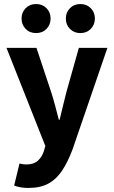

<svg xmlns="http://www.w3.org/2000/svg" viewBox="-20 -732 561 946"><path d="M120.4 194Q97.7 194 81.5 191Q65.3 188 49.7 182.3L76.1 73.6Q87.4 76.6 94.6 77.4Q101.8 78.3 109.2 78.3Q146 78.3 166.4 59.9Q186.9 41.5 196 13.2L203.4 -12.7L12 -496.1H159.7L230.6 -282.7Q241.8 -249.4 250.9 -214.2Q260.1 -179 269.8 -142.1H273.8Q282.5 -177.4 290.8 -212.5Q299.1 -247.7 308.3 -282.7L368.5 -496.1H509.2L337 5.4Q313.5 67.1 285.6 109.2Q257.6 151.3 218.2 172.6Q178.7 194 120.4 194ZM157.8 -569Q126.6 -569 106.4 -589.7Q86.2 -610.3 86.2 -640.6Q86.2 -671.1 106.4 -691.6Q126.6 -712.1 157.8 -712.1Q189.1 -712.1 209.2 -691.6Q229.3 -671.1 229.3 -640.6Q229.3 -610.3 209.2 -589.7Q189.1 -569 157.8 -569ZM375.9 -569Q344.8 -569 324.6 -589.7Q304.4 -610.3 304.4 -640.6Q304.4 -671.1 324.6 -691.6Q344.8 -712.1 375.9 -712.1Q407.2 -712.1 427.3 -691.6Q447.5 -671.1 447.5 -640.6Q447.5 -610.3 427.3 -589.7Q407.2 -569 375.9 -569Z"/></svg>

Font: Source Sans Variable
Style: Regular
Weight: 200
Designer: Paul D. Hunt
Foundry: Adobe Systems Incorporated
Version: Version 3.006;hotconv 1.0.111;makeotfexe 2.5.65597